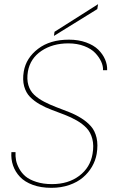

<svg xmlns="http://www.w3.org/2000/svg" viewBox="-20 -903 568 930"><path d="M448.2 -157.2Q442.4 -124.5 425.5 -95.5Q408.7 -66.4 381.8 -43.5Q355 -20.5 315.4 -6.8Q275.9 6.8 229 6.8Q177.7 6.8 138.7 -7.6Q99.6 -22 76.7 -46.4Q53.7 -70.8 43.2 -101.3Q32.7 -131.8 35.2 -166H55.2Q54.2 -146.5 57.6 -127.4Q61 -108.4 72.8 -86.7Q84.5 -64.9 103.5 -48.8Q122.6 -32.7 155.8 -22Q189 -11.2 231.9 -11.2Q310.5 -11.2 363.8 -51.3Q417 -91.3 428.2 -157.2Q435.5 -198.2 427.2 -230.2Q418.9 -262.2 399.4 -282.7Q379.9 -303.2 352.3 -319.1Q324.7 -335 293.7 -346.9Q262.7 -358.9 231.2 -370.6Q199.7 -382.3 172.4 -397.9Q145 -413.6 125.2 -433.8Q105.5 -454.1 96.9 -485.4Q88.4 -516.6 95.2 -557.1Q106.4 -622.1 164.3 -666.5Q222.2 -710.9 314 -710.9Q359.9 -710.9 397 -697.5Q434.1 -684.1 456.1 -662.4Q478 -640.6 489 -615Q500 -589.4 499 -563H479Q480 -583 470.2 -604.5Q460.4 -626 441.4 -646.2Q422.4 -666.5 388.2 -679.7Q354 -692.9 311 -692.9Q234.9 -692.9 180.7 -656.5Q126.5 -620.1 115.2 -557.1Q108.9 -519.5 117.4 -490.7Q126 -461.9 146 -443.4Q166 -424.8 193.6 -410.4Q221.2 -396 252.7 -384Q284.2 -372.1 315.2 -359.9Q346.2 -347.7 373.5 -330.6Q400.9 -313.5 420.4 -291.5Q439.9 -269.5 447.8 -235.4Q455.6 -201.2 448.2 -157.2ZM244.1 -749 455.1 -882.8 451.2 -858.9 241.2 -729Z"/></svg>

Font: SVN-Poppins Thin
Style: Italic
Weight: 100
Italic angle: -10°
Designer: Ninad Kale (Devanagari), Jonny Pinhorn (Latin)
Foundry: Indian Type Foundry
Version: Version 3.002 2017